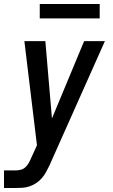

<svg xmlns="http://www.w3.org/2000/svg" viewBox="-44 -726 564 961"><path d="M-24 215V127H32Q45 127 58.5 124Q72 121 82.5 111.5Q93 102 100 89.5Q107 77 112 65L141 1L78 -520H183L216 -133L377 -520H481L204 101Q196 118 187 134.5Q178 151 165.5 165.5Q153 180 137 190.5Q121 201 103 207Q85 213 67 214Q49 215 32 215ZM455 -634H155V-706H455Z"/></svg>

Font: Iosevka SS04 Semibold
Style: Italic
Weight: 600
Italic angle: -9°
Monospace: yes
Designer: Belleve Invis
Foundry: Belleve Invis
Version: Version 19.0.0; ttfautohint (v1.8.4)